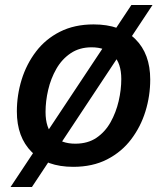

<svg xmlns="http://www.w3.org/2000/svg" viewBox="-20 -654 655 763"><path d="M22 89 502 -634H586L107 89ZM47 -211Q47 -276 66 -337.5Q85 -399 123 -449Q161 -499 218.5 -528Q276 -557 352 -557Q459 -557 518 -498.5Q577 -440 577 -338Q577 -273 558 -211.5Q539 -150 501 -100Q463 -50 405.5 -20.5Q348 9 271 9Q165 9 106 -50Q47 -109 47 -211ZM161 -209Q161 -145 192.5 -114Q224 -83 279 -83Q329 -83 363.5 -106.5Q398 -130 419.5 -168.5Q441 -207 451.5 -252Q462 -297 462 -340Q462 -403 430.5 -434.5Q399 -466 344 -466Q296 -466 261 -442.5Q226 -419 204 -380.5Q182 -342 171.5 -297Q161 -252 161 -209Z"/></svg>

Font: Kufam Medium
Style: Italic
Weight: 500
Italic angle: -11°
Designer: Artur Schmal
Foundry: Original Type
Version: Version 1.301; ttfautohint (v1.8.3)